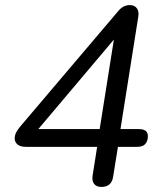

<svg xmlns="http://www.w3.org/2000/svg" viewBox="-20 -730 640 757"><path d="M380 7Q360 7 351 -5Q342 -17 345 -37L363 -151H82Q60 -151 49 -160.5Q38 -170 38 -184Q38 -197 44 -208.5Q50 -220 63 -235L445 -685Q465 -710 492 -710Q510 -710 519.5 -697.5Q529 -685 525 -663L455 -221H528Q563 -221 563 -193Q563 -174 553 -162.5Q543 -151 521 -151H445L426 -33Q420 7 380 7ZM373 -221 429 -574 131 -221Z"/></svg>

Font: Nunito
Style: Italic
Weight: 400
Italic angle: -9°
Designer: Vernon Adams
Foundry: Vernon Adams
Version: Version 3.601; ttfautohint (v1.8.2.53-6de2)